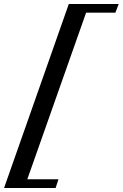

<svg xmlns="http://www.w3.org/2000/svg" viewBox="-137 -767 613 960"><path d="M-116.7 172.9 207 -747.1H456.5L439.9 -703.6H293.5L-0.5 129.4H155.3L141.1 172.9Z"/></svg>

Font: Elstob SemiBold
Style: Italic
Weight: 600
Italic angle: -20°
Designer: Peter S. Baker
Version: Version 1.015